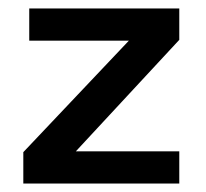

<svg xmlns="http://www.w3.org/2000/svg" viewBox="-20 -433 485 453"><path d="M35 0V-74L284 -337H49V-413H403V-339L159 -76H403V0Z"/></svg>

Font: Darker Grotesque
Style: Bold
Weight: 700
Designer: Gabriel Lam
Foundry: TypeRant
Version: Version 1.000;gftools[0.9.28]